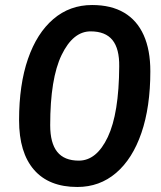

<svg xmlns="http://www.w3.org/2000/svg" viewBox="-20 -735 640 765"><path d="M288 10Q175 10 115.5 -58.5Q56 -127 56 -256Q56 -398 91.5 -500.5Q127 -603 192.5 -659Q258 -715 347 -715Q423 -715 474.5 -684.5Q526 -654 552.5 -595Q579 -536 579 -451Q579 -309 543.5 -205.5Q508 -102 442.5 -46Q377 10 288 10ZM294 -95Q365 -95 409.5 -189Q454 -283 455 -470Q456 -541 428 -575.5Q400 -610 341 -610Q271 -610 225.5 -516Q180 -422 180 -236Q180 -165 208 -130Q236 -95 294 -95Z"/></svg>

Font: Nunito Sans 12pt ExtraLight 12pt
Style: Bold Italic
Weight: 700
Italic angle: -9°
Version: Version 3.101;gftools[0.9.27]